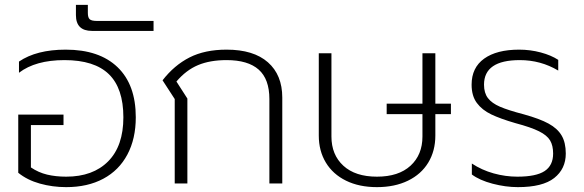

<svg xmlns="http://www.w3.org/2000/svg" viewBox="-20 -754 2400 789"><path d="M55 -44V-283H241V-240H107V-66Q138 -45 173.5 -36.5Q209 -28 252 -28Q362 -28 424.5 -91Q487 -154 487 -272Q487 -391 427.5 -449Q368 -507 245 -507Q126 -507 58 -455V-501Q130 -550 250 -550Q388 -550 463 -478Q538 -406 538 -272Q538 -184 503.5 -119Q469 -54 404.5 -19.5Q340 15 252 15Q196 15 144 0.5Q92 -14 55 -44Z M292 -692V-734H341V-701Q341 -682 348.5 -675Q356 -668 378 -668H611V-627H358Q292 -627 292 -692Z M698 -347 648 -424Q696 -486 759 -518Q822 -550 911 -550Q1022 -550 1081 -498Q1140 -446 1140 -353V0H1087V-347Q1087 -429 1043 -468Q999 -507 911 -507Q843 -507 794 -486.5Q745 -466 705 -419L750 -349V0H698Z M1290 -197V-535H1342V-193Q1342 -118 1391 -73Q1440 -28 1529 -28Q1618 -28 1667 -73Q1716 -118 1716 -193V-285H1569V-328H1716V-535H1769V-328H1833V-285H1769V-197Q1769 -134 1740 -86Q1711 -38 1656.5 -11.5Q1602 15 1529 15Q1456 15 1402 -11.5Q1348 -38 1319 -86Q1290 -134 1290 -197Z M1919 -37V-82Q1960 -55 2008.5 -41.5Q2057 -28 2106 -28Q2183 -28 2218 -51Q2253 -74 2253 -123Q2253 -156 2240.5 -177Q2228 -198 2195 -214.5Q2162 -231 2098 -248Q2036 -266 1998.5 -284Q1961 -302 1939.5 -331Q1918 -360 1918 -406Q1918 -476 1969.5 -513Q2021 -550 2113 -550Q2159 -550 2202 -538.5Q2245 -527 2274 -508V-464Q2202 -507 2116 -507Q1969 -507 1969 -406Q1969 -372 1985 -351Q2001 -330 2034.5 -315.5Q2068 -301 2133 -284Q2198 -266 2234.5 -246Q2271 -226 2288 -197Q2305 -168 2305 -123Q2305 -60 2257.5 -22.5Q2210 15 2108 15Q2058 15 2004.5 1Q1951 -13 1919 -37Z"/></svg>

Font: Prompt ExtraLight
Style: Regular
Weight: 275
Designer: Katatrad Team
Foundry: CadsonDemak
Version: Version 1.000